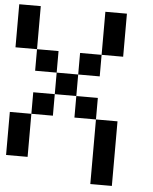

<svg xmlns="http://www.w3.org/2000/svg" viewBox="-59 -827 785 987"><g transform="rotate(5 333.5 -333.5)"><path d="M111.1 -555.6H0V-777.8H111.1ZM555.6 -555.6H444.4V-777.8H555.6ZM111.1 0H0V-222.2H111.1ZM555.6 111.1H444.4V-222.2H555.6ZM333.3 -333.3H222.2V-444.4H333.3ZM222.2 -444.4H111.1V-555.6H222.2ZM444.4 -444.4H333.3V-555.6H444.4ZM222.2 -222.2H111.1V-333.3H222.2ZM444.4 -222.2H333.3V-333.3H444.4Z"/></g></svg>

Font: Pixeloid Mono
Style: Regular
Weight: 400
Monospace: yes
Designer: GGBotNet
Foundry: GGBotNet
Version: 0.5